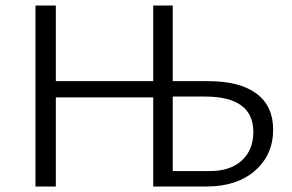

<svg xmlns="http://www.w3.org/2000/svg" viewBox="-20 -678 1063 698"><path d="M737 -383Q851 -383 912 -338Q973 -293 973 -207Q973 -115 907 -57.5Q841 0 731 0H537V-324H183V0H109V-658H183V-383H537V-658H608V-383ZM742 -56Q817 -56 859 -94.5Q901 -133 901 -198Q901 -327 725 -327H608V-56Z"/></svg>

Font: EauTestInfant
Style: Regular
Weight: 400
Designer: Christian Thalmann (Catharsis Fonts)
Version: Version 0.001;PS 000.001;hotconv 1.0.88;makeotf.lib2.5.64775